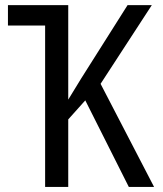

<svg xmlns="http://www.w3.org/2000/svg" viewBox="-20 -734 640 754"><path d="M585 0H485.8L314.9 -339.8L248 -265.1V0H157.2V-633.8H11.2V-713.9H248V-342.8L298.8 -425.8L481 -713.9H576.2L375 -404.8Z"/></svg>

Font: WenQuanYi Micro Hei Mono
Style: Regular
Weight: 400
Foundry: Ascender Corporation
Version: Version 0.2.0-beta